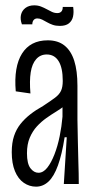

<svg xmlns="http://www.w3.org/2000/svg" viewBox="-20 -689 353 719"><path d="M115 10Q90 10 69 -4.5Q48 -19 36 -48Q24 -77 24 -119Q24 -154 32.5 -179.5Q41 -205 56.5 -224.5Q72 -244 93 -260.5Q114 -277 141 -292Q170 -311 186 -323Q202 -335 208.5 -349Q215 -363 215 -386Q215 -435 199.5 -460Q184 -485 155 -485Q131 -485 115.5 -467.5Q100 -450 95 -418Q90 -386 94 -339L39 -347Q35 -393 41 -428.5Q47 -464 62.5 -488.5Q78 -513 102 -525.5Q126 -538 159 -538Q197 -538 221.5 -518.5Q246 -499 258 -461.5Q270 -424 270 -368V-241Q271 -204 271.5 -163Q272 -122 273.5 -80.5Q275 -39 275 0H219Q222 -43 224.5 -87.5Q227 -132 230 -175H222Q212 -111 197 -69.5Q182 -28 161.5 -9Q141 10 115 10ZM124 -42Q142 -42 157 -61Q172 -80 184 -111Q196 -142 203.5 -179Q211 -216 214 -252V-304L246 -324Q239 -308 224.5 -295.5Q210 -283 191 -271.5Q172 -260 153 -246.5Q134 -233 118 -215.5Q102 -198 91.5 -173.5Q81 -149 81 -115Q81 -76 94 -59Q107 -42 124 -42ZM204 -592Q189 -592 177.5 -596Q166 -600 156.5 -605.5Q147 -611 138 -615.5Q129 -620 120 -620Q111 -620 106 -614Q101 -608 101 -598H62Q55 -617 58.5 -633Q62 -649 75 -659Q88 -669 108 -669Q122 -669 133.5 -664.5Q145 -660 155 -654.5Q165 -649 174.5 -644.5Q184 -640 195 -640Q204 -640 209.5 -645.5Q215 -651 215 -663H254Q257 -643 253.5 -627Q250 -611 238 -601.5Q226 -592 204 -592Z"/></svg>

Font: Bricolage Grotesque 72pt Condensed ExtraLight
Style: Regular
Weight: 250
Width: 3
Designer: Mathieu Triay
Foundry: Atelier Triay
Version: Version 1.001;gftools[0.9.33.dev8+g029e19f]